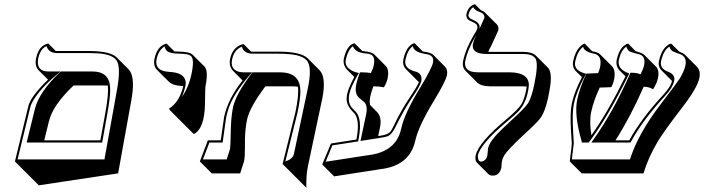

<svg xmlns="http://www.w3.org/2000/svg" viewBox="-20 -766 3340 911"><path d="M329.1 -360.4Q230 -266.6 211.9 -189.5L189.9 -100.1H456.1L480 -231Q496.1 -320.8 491.7 -359.9Q483.4 -360.4 475.1 -360.4ZM50.8 0 114.7 -263.2Q126.5 -309.6 208 -388.2L163.1 -432.6Q143.6 -453.6 151.4 -490.2Q155.3 -509.8 162.8 -523.7Q170.4 -537.6 178.2 -544.2Q186 -550.8 193.4 -554.4Q200.7 -558.1 205.1 -558.6L210 -559.1L244.6 -523.9Q247.1 -523.9 249.5 -523.9H405.3Q502.9 -523.4 533.2 -494.1L589.8 -437.5Q620.6 -406.7 606.4 -309.6Q604.5 -297.4 602.1 -284.2L540.5 56.6L164.1 113.3L107.4 56.6ZM63.5 -9.8H475.6L535.6 -342.8Q554.2 -447.8 533.2 -479Q516.6 -501.5 475.1 -509.3Q447.3 -514.2 405.3 -514.2H249.5Q210 -515.6 201.2 -546.9Q171.9 -536.1 161.6 -490.2Q161.1 -488.8 161.1 -487.8Q151.9 -437.5 192.9 -428.2Q200.7 -426.8 208.5 -426.8H266.6L246.1 -409.2Q169.4 -343.8 136.2 -286.6Q127.4 -271.5 124.5 -260.7ZM265.6 -424.3 268.6 -426.8H418.5Q489.7 -426.8 500.5 -368.2Q502.9 -354.5 502.9 -338.9Q502.4 -299.8 489.7 -229L464.8 -89.8H106.4L145.5 -248.5Q165 -329.6 265.6 -424.3Z M786.1 -243.2 781.7 -250Q833 -283.7 849.6 -357.9Q844.2 -358.4 839.4 -358.4Q799.8 -360.4 781.2 -378.4L724.6 -434.6Q706.5 -454.1 712.9 -486.8Q725.6 -545.9 766.1 -558.1Q766.1 -558.1 770.5 -559.1L807.6 -522Q816.9 -521 833 -521Q879.4 -520.5 894 -506.3L950.7 -449.7Q969.7 -428.7 954.6 -354.5Q953.6 -350.1 952.6 -272.5Q950.2 -154.8 899.4 -129.9L842.8 -186.5ZM842.3 -304.7Q875 -351.1 888.2 -413.1Q903.8 -485.8 885.7 -500.5Q878.4 -505.9 867.2 -508.3Q853.5 -510.7 833 -511.2Q783.7 -511.2 770 -526.4Q763.2 -534.7 760.7 -545.4Q732.4 -528.8 722.7 -484.9Q714.4 -438 761.7 -427.7Q772 -425.8 783.2 -424.8Q854 -421.9 860.8 -378.9Q861.3 -373 861.3 -368.2Q860.8 -363.3 859.9 -358.9Q853 -327.6 842.3 -304.7Z M1320.8 12.2 1381.8 -233.9Q1398.9 -315.9 1393.6 -354.5Q1380.4 -356.4 1364.7 -356.4H1239.3Q1165 -257.8 1152.3 -199.2Q1147.5 -176.3 1145 -151.4Q1142.6 -126.5 1142.3 -105.7Q1142.1 -85 1142.1 -66.2Q1142.1 -47.4 1141.4 -30.3Q1140.6 -13.2 1138.2 -1.5L1119.6 56.6H984.9L928.2 0L966.3 -100.1H1027.3Q1029.8 -117.2 1036.6 -164.1Q1042.5 -206.5 1043.5 -211.9Q1062.5 -298.3 1130.9 -384.3L1085.4 -430.2Q1064.9 -452.1 1071.8 -486.8Q1083.5 -541.5 1129.4 -555.7Q1135.3 -557.1 1135.7 -557.1L1171.4 -521Q1173.8 -521 1176.8 -521H1302.7Q1407.7 -520.5 1439.5 -489.7L1495.6 -433.6Q1529.8 -399.4 1508.3 -293.5Q1507.8 -290 1506.8 -287.6L1440.9 23.4Q1432.1 65.4 1433.6 125L1377 68.4ZM1334 -0.5Q1368.2 -10.7 1374.5 -35.2L1440.4 -346.2Q1462.4 -449.2 1435.1 -480Q1418.9 -497.1 1385.3 -504.4Q1354 -510.7 1302.7 -511.2H1176.8Q1136.7 -512.7 1127.4 -544.4Q1091.8 -530.3 1082 -486.8Q1081.5 -485.4 1081.5 -484.9Q1071.8 -439.9 1109.4 -426.8Q1113.8 -425.3 1117.7 -424.3Q1125.5 -422.9 1132.8 -422.9H1176.3L1162.1 -406.7Q1089.4 -321.3 1065.9 -255.4Q1058.1 -232.9 1053.2 -210Q1052.2 -205.6 1046.9 -165Q1040 -116.2 1037.6 -98.6L1036.1 -89.8H973.6L942.9 -9.8H1055.7L1071.8 -60.5Q1073.7 -69.8 1075.2 -153.3Q1076.7 -213.4 1085.9 -258.3Q1099.6 -319.8 1174.8 -418.9L1177.7 -422.9H1308.1Q1396 -422.9 1404.3 -349.6Q1405.3 -340.3 1405.3 -331.1Q1404.8 -293.9 1391.6 -231.9Z M1784.7 -122.1Q1821.8 -126.5 1834.5 -144Q1839.8 -151.4 1851.1 -175.3Q1883.8 -243.7 1925.8 -306.2Q1958.5 -354 1967.8 -377Q1964.4 -379.9 1962.4 -381.3L1905.8 -438Q1888.2 -457 1894 -484.9Q1898.4 -505.4 1905.5 -520.8Q1912.6 -536.1 1919.7 -543.5Q1926.8 -550.8 1933.1 -555.2Q1939.5 -559.6 1943.4 -560.1L1947.3 -561L1985.8 -522Q1994.1 -520.5 2003.4 -519Q2025.4 -515.1 2036.1 -505.4L2092.3 -448.7Q2105.5 -434.1 2100.6 -409.2Q2094.2 -378.4 2038.1 -286.6Q1964.8 -165.5 1950.2 -97.7Q1923.3 20.5 1785.6 36.6L1565.4 70.8L1508.8 14.2L1550.3 -85L1670.9 -104Q1688 -187.5 1664.6 -224.1Q1662.1 -227.5 1660.6 -229Q1656.7 -232.9 1655.3 -234.4Q1624 -265.6 1624.5 -297.9Q1625 -309.6 1627.9 -323.2Q1634.8 -352.1 1661.1 -400.9L1627.4 -434.6Q1606 -457.5 1611.3 -486.8Q1625 -550.3 1659.7 -560.5Q1659.7 -560.5 1662.1 -561L1699.2 -523.9Q1703.6 -523.4 1708 -522.9Q1742.7 -519.5 1754.9 -508.8L1811 -452.1Q1827.1 -434.1 1819.3 -394.5Q1814.5 -372.6 1801.3 -351.6Q1780.3 -356.4 1751.5 -356.4Q1742.2 -332 1736.8 -307.6Q1731.9 -281.7 1736.3 -267.6L1770 -233.4Q1792.5 -209 1783.2 -162.6L1774.4 -120.1ZM1786.1 -112.3 1690.4 -97.2 1716.8 -221.2Q1726.1 -264.2 1708 -281.7Q1702.1 -287.1 1684.6 -301.3Q1661.1 -320.3 1670.4 -366.2Q1676.3 -392.6 1685.5 -416.5L1688 -422.9H1694.8Q1722.2 -422.9 1739.7 -419.4Q1750 -439.5 1752.9 -453.1Q1763.2 -500.5 1735.4 -508.8Q1731.9 -509.8 1729 -510.7Q1721.2 -512.2 1707.5 -513.2Q1664.6 -519 1654.3 -546.9Q1631.3 -529.3 1621.1 -484.9Q1613.3 -449.2 1650.9 -430.2Q1660.6 -425.3 1669.9 -422.9L1683.1 -419.4L1676.3 -408.2Q1644 -352.1 1637.7 -320.8Q1628.9 -280.3 1648.9 -255.4Q1655.8 -247.6 1667.5 -236.3Q1698.7 -204.6 1682.6 -112.3Q1681.6 -106.9 1680.7 -102.1L1679.7 -95.2L1557.1 -76.2L1524.9 1.5L1728 -29.8Q1859.9 -45.4 1883.8 -156.2Q1898.9 -228 1975.6 -353.5Q2028.3 -440.4 2034.2 -468.3Q2041 -500.5 2009.8 -507.8Q2005.4 -508.8 2002 -509.3Q1950.7 -517.1 1940.9 -539.6Q1939.5 -543.5 1938.5 -546.9Q1914.1 -529.8 1903.8 -482.9Q1895 -441.4 1949.2 -426.8Q1952.1 -426.3 1953.6 -425.8Q1985.4 -416 1979 -379.9Q1973.6 -357.9 1934.1 -300.3Q1897.9 -247.6 1855.5 -161.6Q1839.4 -128.9 1820.8 -120.1Q1807.6 -115.2 1786.1 -112.3Z M2261.7 -717.8Q2274.4 -712.9 2280.8 -706.5L2337.4 -650.4Q2347.7 -638.7 2344.2 -621.6Q2344.2 -621.6 2309.6 -545.9L2309.1 -545.4Q2301.8 -532.7 2296.9 -520H2461.4Q2504.9 -519.5 2522.5 -502.4L2579.1 -445.8Q2603.5 -421.4 2586.9 -335Q2584.5 -321.3 2581.1 -304.2Q2566.4 -234.9 2542.5 -203.6Q2523.4 -179.2 2463.9 -125.5Q2388.7 -55.2 2373 -29.3Q2364.7 -15.6 2362.3 -4.4Q2360.4 3.9 2359.9 16.6Q2359.4 26.9 2358.4 31.7Q2349.1 66.9 2317.9 67.4Q2304.7 66.9 2298.3 61L2241.7 4.4Q2232.4 -6.8 2237.3 -29.8Q2251 -90.3 2384.3 -201.2Q2439.9 -248 2454.6 -272.9Q2467.3 -295.4 2475.1 -332Q2478 -346.2 2479 -355.5Q2468.3 -356.4 2456.1 -356.4H2303.2Q2262.7 -356.9 2244.6 -374L2188 -430.7Q2171.4 -448.7 2177.7 -479Q2189.5 -533.7 2226.6 -597.2Q2241.7 -619.1 2245.1 -632.8Q2246.6 -644 2239.7 -651.4Q2233.4 -657.2 2219.7 -663.1Q2206.5 -668.5 2199.7 -674.3Q2190.9 -685.1 2192.9 -698.2Q2195.3 -710.9 2200.7 -720.2Q2206.1 -729.5 2211.4 -734.1Q2216.8 -738.8 2221.7 -741.5Q2226.6 -744.1 2230 -745.1L2233.4 -746.1ZM2254.4 -628.4Q2273.9 -669.4 2278.3 -680.7Q2280.3 -701.7 2254.9 -709.5Q2232.9 -716.8 2225.1 -731.9Q2208.5 -720.7 2202.6 -695.8Q2201.2 -680.2 2223.1 -672.4Q2256.8 -658.2 2255.9 -636.7Q2255.4 -633.3 2254.9 -630.9Q2254.4 -629.4 2254.4 -628.4ZM2238.8 -597.2Q2236.3 -593.3 2234.9 -591.8Q2198.2 -528.8 2187.5 -477.1Q2180.2 -434.6 2221.7 -425.3Q2233.4 -423.3 2246.6 -422.9H2399.4Q2488.8 -421.4 2489.3 -363.3Q2488.8 -349.1 2484.9 -330.1Q2472.7 -271.5 2438 -235.8Q2422.9 -220.2 2390.6 -193.4Q2259.8 -84.5 2247.1 -27.8Q2247.1 -1 2261.2 1Q2285.6 -1 2292 -26.9Q2292.5 -30.3 2293.5 -39.1Q2294.4 -53.7 2295.9 -63Q2303.2 -97.7 2365.7 -156.7Q2367.2 -158.2 2400.4 -189.5Q2469.7 -252 2485.8 -276.9Q2502 -303.2 2514.6 -363.3Q2535.6 -462.9 2521 -487.8Q2511.2 -502.4 2490.2 -507.3Q2477.5 -509.8 2461.4 -509.8H2291Q2225.1 -509.8 2223.1 -545.4Q2223.1 -547.4 2223.1 -548.3Q2223.1 -554.2 2224.6 -560.1Q2228 -575.7 2238.8 -597.2Z M3298.3 -395.5Q3288.1 -348.1 3218.3 -257.8Q3131.3 -145 3101.1 -94.7Q3055.7 -18.6 3033.2 56.6H2740.2L2683.6 0Q2683.6 -6.8 2691.4 -64.5Q2692.9 -77.6 2692.9 -85.9Q2691.9 -106.4 2689.5 -142.1Q2683.6 -231.4 2693.4 -275.9Q2705.6 -332 2741.2 -399.9L2711.4 -429.2Q2693.8 -448.2 2699.7 -477.1Q2704.1 -497.6 2711.4 -513.4Q2718.8 -529.3 2725.8 -537.6Q2732.9 -545.9 2739.5 -551Q2746.1 -556.2 2750 -557.6L2754.4 -559.1L2790 -522.9Q2796.9 -521.5 2803.7 -520Q2818.4 -516.1 2827.1 -508.3L2883.8 -451.7Q2902.3 -431.6 2893.6 -387.2Q2889.2 -368.2 2880.9 -352.5Q2865.7 -352.5 2846.7 -351.1Q2832.5 -350.1 2825.7 -350.6Q2796.9 -289.6 2785.2 -235.4Q2775.4 -188.5 2786.1 -124Q2865.2 -235.8 2947.8 -403.8L2919.9 -431.6Q2900.4 -452.6 2906.2 -482.9Q2910.6 -502.9 2917.7 -518.1Q2924.8 -533.2 2931.9 -540.5Q2939 -547.9 2945.6 -552.5Q2952.1 -557.1 2956.1 -558.1L2960.4 -559.1L2996.1 -522.9Q2996.1 -522.9 2996.6 -522.9Q3027.3 -514.6 3036.6 -505.9L3093.3 -449.2Q3109.4 -431.2 3102.1 -395.5Q3096.2 -369.6 3078.6 -342.3Q3061 -354 3034.2 -354.5Q2972.2 -212.9 2900.4 -100.1H2965.8Q3022 -203.1 3129.4 -318.8Q3163.1 -356 3168.5 -381.8L3117.2 -433.6Q3101.6 -450.7 3106.4 -476.1Q3111.3 -498.5 3119.1 -515.1Q3127 -531.7 3134.8 -539.8Q3142.6 -547.9 3149.4 -552.7Q3156.2 -557.6 3160.6 -558.1L3165 -559.1L3203.1 -521Q3221.7 -514.2 3230.5 -505.9L3287.1 -449.2Q3305.2 -429.7 3298.3 -395.5ZM3231.9 -454.1Q3241.2 -497.6 3204.1 -510.3Q3202.1 -510.7 3198.7 -512Q3195.3 -513.2 3193.8 -513.7Q3170.9 -522.9 3170.4 -523.4Q3159.7 -532.2 3156.2 -544.9Q3128.9 -528.8 3116.7 -476.1Q3116.2 -474.6 3116.2 -474.1Q3110.8 -441.4 3146.5 -427.2Q3177.2 -416.5 3179.7 -394.5Q3180.2 -387.2 3178.2 -379.9Q3171.4 -350.1 3136.7 -312Q3029.3 -195.8 2974.6 -95.2L2971.7 -89.8H2786.1L2797.4 -106Q2891.1 -237.8 2968.8 -415L2971.2 -420.9H2978Q3004.4 -420.4 3019 -413.1Q3032.2 -438.5 3035.6 -454.1Q3044.9 -497.6 3015.1 -507.8Q3012.2 -508.8 2994.1 -513.2Q2970.2 -519.5 2965.8 -522.9Q2955.6 -531.7 2951.7 -544.9Q2926.3 -526.9 2916 -481Q2909.2 -440.4 2955.6 -421.4L2965.8 -417.5L2960.9 -407.7Q2865.7 -213.4 2776.9 -94.2L2773.9 -89.8H2741.2L2739.3 -97.2Q2703.6 -220.2 2718.8 -293.9Q2731 -350.1 2759.8 -411.1L2762.7 -417H2769Q2776.4 -417 2788.6 -418Q2805.7 -418.9 2817.9 -418.9Q2824.2 -434.1 2827.1 -446.3Q2837.9 -502 2801.8 -510.3Q2757.3 -519 2748.5 -538.6Q2747.6 -541.5 2746.6 -543.9Q2720.2 -522.9 2709.5 -475.1Q2701.2 -436 2745.6 -420.9Q2748 -419.9 2749.5 -419.4L2761.2 -416L2755.4 -405.3Q2715.3 -331.5 2703.1 -273.9Q2693.8 -231 2699.7 -136.2Q2701.7 -106.4 2702.6 -86.4Q2702.6 -80.6 2695.3 -25.9Q2694.3 -16.6 2693.8 -9.8H2969.2Q3006.8 -130.4 3116.2 -273.4Q3192.4 -373 3205.6 -394Q3226.1 -428.2 3231.9 -454.1Z"/></svg>

Font: Linux Biolinum Shadow O
Style: Italic
Weight: 400
Italic angle: -12°
Designer: Philipp H. Poll
Foundry: Philipp H. Poll
Version: Version 0.6.2